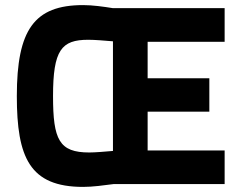

<svg xmlns="http://www.w3.org/2000/svg" viewBox="-20 -722 942 753"><path d="M330 -124C212 -124 188 -174 188 -345C188 -526 221 -566 326 -566C351 -566 388 -563 423 -560V-130C389 -127 352 -124 330 -124ZM861 -132H559V-284H801V-415H559V-558H861V-690H423C386 -696 343 -702 306 -702C114 -702 46 -605 46 -345C46 -105 96 11 306 11C343 11 387 5 425 0H861Z"/></svg>

Font: RazerF5
Style: Bold
Weight: 700
Foundry: Razer Inc.
Version: Version 2